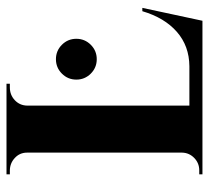

<svg xmlns="http://www.w3.org/2000/svg" viewBox="-46 -594 640 588"><g transform="rotate(-90 274.0 -300.0)"><path d="M543.9 -184.1 504.4 0H34.2V-9.8H46.4Q68.4 -9.8 84.2 -25.1Q100.1 -40.5 100.6 -62.5V-537.1Q100.6 -559.6 84.2 -574.7Q67.9 -589.8 45.4 -589.8H34.2V-600.1H311.5V-589.8H300.3Q277.3 -589.8 261.2 -574.7Q245.1 -559.6 244.6 -537.1V-40H365.2Q427.2 -40.5 470.5 -78.4Q513.7 -116.2 533.7 -184.1ZM430.9 -342Q412.6 -323.7 386.7 -323.7Q360.8 -323.7 342.5 -342Q324.2 -360.4 324.2 -386.2Q324.2 -412.1 342.5 -430.4Q360.8 -448.7 386.7 -448.7Q412.6 -448.7 430.9 -430.4Q449.2 -412.1 449.2 -386.2Q449.2 -360.4 430.9 -342Z"/></g></svg>

Font: Cinzel Bold
Style: Regular
Weight: 700
Designer: Natanael Gama
Version: Version 1.001;PS 001.001;hotconv 1.0.56;makeotf.lib2.0.21325